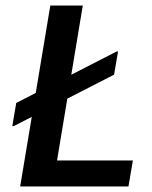

<svg xmlns="http://www.w3.org/2000/svg" viewBox="-20 -670 548 690"><path d="M52.5 0 160.8 -650H277.5L185 -93.3H457.5L441.7 0ZM24.2 -216.7 38.3 -300 399.2 -485H404.2L390 -401.7L29.2 -216.7Z"/></svg>

Font: Familjen Grotesk Medium
Style: Italic
Weight: 500
Italic angle: -9.46201°
Designer: Anders Wikstroem, Jonas Baeckman, Matilda Gysing, Kristian Moeller
Foundry: Familjen STHLM AB
Version: Version 2.002; ttfautohint (v1.8.4.7-5d5b)